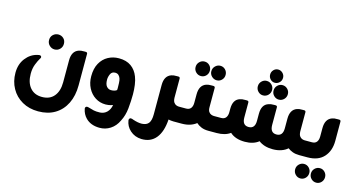

<svg xmlns="http://www.w3.org/2000/svg" viewBox="-88 -1032 3026 1625"><g transform="rotate(15 1424.5 -220.0)"><path d="M307 -459Q334 -459 353 -441Q372 -423 372 -394Q372 -366 353 -347Q334 -328 307 -328Q281 -328 261.5 -347Q242 -366 242 -394Q242 -423 261.5 -441Q281 -459 307 -459ZM308 214Q228 214 167 179Q106 144 72.5 83.5Q39 23 39 -52Q39 -128 79.5 -180Q120 -232 180 -246Q191 -249 196 -249Q215 -249 215 -233Q215 -230 213 -227Q211 -224 208 -219Q195 -198 180.5 -161.5Q166 -125 166 -78Q166 -1 203.5 43.5Q241 88 308 88Q376 88 413 43.5Q450 -1 450 -78V-271Q450 -351 507 -371Q519 -375 528 -376Q537 -377 556 -377H567Q583 -377 583 -363V-87Q583 4 549.5 72Q516 140 454.5 177Q393 214 308 214Z M1024 -284Q1036 -254 1041.5 -214Q1047 -174 1047 -132Q1047 -74 1040.5 -9Q1034 56 1007 107Q983 159 939.5 187Q896 215 844 214Q769 213 725 169Q693 137 684 89Q683 80 688 74.5Q693 69 701 69Q706 69 711 70.5Q716 72 720 73Q742 80 762 84.5Q782 89 817 88Q853 86 877 62Q901 38 908 -2Q886 6 870.5 8Q855 10 845 10Q794 10 753.5 -16Q713 -42 689.5 -87.5Q666 -133 666 -190Q666 -258 691.5 -304Q717 -350 760 -373.5Q803 -397 855 -397Q920 -397 962 -367Q1004 -337 1024 -284ZM858 -119Q891 -119 908 -133Q908 -136 908.5 -140.5Q909 -145 909 -149Q909 -168 908 -193.5Q907 -219 902 -233Q897 -249 885.5 -260Q874 -271 855 -271Q826 -271 814.5 -246Q803 -221 803 -197Q803 -156 819 -137.5Q835 -119 858 -119Z M1449 -133H1487V0H1437Q1425 0 1414.5 -1.5Q1404 -3 1393 -5Q1386 103 1340 159.5Q1294 216 1213 214Q1154 212 1113 175Q1075 141 1067 89Q1066 81 1070.5 74.5Q1075 68 1083 68Q1089 68 1094 69.5Q1099 71 1103 73Q1149 89 1184 88Q1225 86 1243 62Q1261 38 1261 -15V-272Q1261 -352 1318 -372Q1330 -376 1339 -377Q1348 -378 1367 -378H1379Q1394 -378 1394 -364V-196Q1395 -169 1404.5 -155.5Q1414 -142 1426.5 -137.5Q1439 -133 1449 -133Z M1562 -431Q1536 -431 1517.5 -449.5Q1499 -468 1499 -494Q1499 -521 1517.5 -539.5Q1536 -558 1562 -558Q1588 -558 1606 -539.5Q1624 -521 1624 -494Q1624 -468 1606 -449.5Q1588 -431 1562 -431ZM1700 -431Q1675 -431 1656 -449.5Q1637 -468 1637 -494Q1637 -521 1656 -539.5Q1675 -558 1700 -558Q1726 -558 1744 -539.5Q1762 -521 1762 -494Q1762 -468 1744 -449.5Q1726 -431 1700 -431ZM1756 -133H1793V0H1743Q1706 0 1679.5 -11.5Q1653 -23 1636 -39Q1612 -20 1580.5 -10Q1549 0 1509 0H1475V-133H1512Q1540 -133 1553.5 -150.5Q1567 -168 1567 -198V-272Q1567 -352 1624 -372Q1637 -376 1645.5 -377Q1654 -378 1673 -378H1685Q1701 -378 1701 -364V-196Q1701 -169 1710.5 -155.5Q1720 -142 1733 -137.5Q1746 -133 1756 -133Z M2181 -538Q2158 -538 2141.5 -555Q2125 -572 2125 -596Q2125 -620 2141.5 -637Q2158 -654 2181 -654Q2204 -654 2221 -637Q2238 -620 2238 -596Q2238 -572 2221 -555Q2204 -538 2181 -538ZM2112 -409Q2087 -409 2068.5 -427.5Q2050 -446 2050 -473Q2050 -499 2068.5 -517.5Q2087 -536 2112 -536Q2138 -536 2156.5 -517.5Q2175 -499 2175 -473Q2175 -446 2156.5 -427.5Q2138 -409 2112 -409ZM2188 -473Q2188 -499 2206.5 -517.5Q2225 -536 2250 -536Q2276 -536 2294.5 -517.5Q2313 -499 2313 -473Q2313 -446 2294.5 -427.5Q2276 -409 2250 -409Q2225 -409 2206.5 -427.5Q2188 -446 2188 -473ZM2551 -133H2589V0H2539Q2506 0 2480.5 -9.5Q2455 -19 2438 -33Q2416 -13 2383 -1.5Q2350 10 2309 10Q2233 10 2185 -27Q2139 10 2064 10Q1981 10 1934 -33Q1889 0 1816 0H1782V-133H1819Q1847 -133 1860.5 -150.5Q1874 -168 1874 -198V-228Q1874 -309 1931 -327Q1944 -331 1952.5 -332Q1961 -333 1980 -333H1992Q2008 -333 2008 -319V-188Q2008 -119 2063 -119Q2119 -119 2119 -188V-250Q2119 -331 2176 -349Q2188 -353 2197 -354.5Q2206 -356 2225 -356H2236Q2252 -356 2252 -342V-188Q2252 -119 2307 -119Q2363 -119 2363 -188V-272Q2363 -352 2420 -372Q2432 -376 2441 -377Q2450 -378 2469 -378H2481Q2496 -378 2496 -364V-196Q2497 -169 2506.5 -155.5Q2516 -142 2528.5 -137.5Q2541 -133 2551 -133Z M2612 0H2578V-133H2615Q2643 -133 2656.5 -150.5Q2670 -168 2670 -198V-272Q2670 -352 2727 -372Q2739 -376 2748 -377Q2757 -378 2776 -378H2788Q2803 -378 2803 -364V-196Q2803 -108 2754 -54Q2705 0 2612 0ZM2599 61Q2625 61 2643 79.5Q2661 98 2661 124Q2661 151 2643 169.5Q2625 188 2599 188Q2574 188 2555.5 169.5Q2537 151 2537 124Q2537 98 2555.5 79.5Q2574 61 2599 61ZM2738 61Q2763 61 2781 79.5Q2799 98 2799 124Q2799 151 2781 169.5Q2763 188 2738 188Q2712 188 2693.5 169.5Q2675 151 2675 124Q2675 98 2693.5 79.5Q2712 61 2738 61Z"/></g></svg>

Font: Zain Black
Style: Regular
Weight: 900
Designer: Zain,Boutros
Foundry: Mobile Telecommunications Company (Zain), 2024
Version: Version 1.50; ttfautohint (v1.8.4)